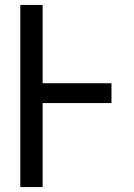

<svg xmlns="http://www.w3.org/2000/svg" viewBox="-20 -755 540 775"><path d="M62 0V-735H152V-419H430V-339H152V0Z"/></svg>

Font: Iosevka Curly Medium
Style: Regular
Weight: 500
Monospace: yes
Designer: Belleve Invis
Foundry: Belleve Invis
Version: Version 22.1.2; ttfautohint (v1.8.4)